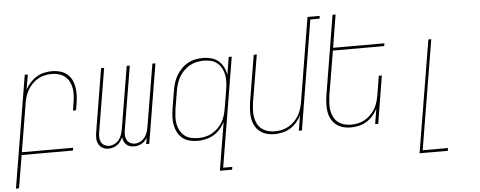

<svg xmlns="http://www.w3.org/2000/svg" viewBox="-77 -886 3135 1253"><g transform="rotate(-5 1490.0 -260.0)"><path d="M-20 215 102 -520H122L105 -421Q117 -445 136.5 -466.5Q156 -488 179 -502Q202 -516 228.5 -522Q255 -528 281 -528Q308 -528 333 -521Q358 -514 377.5 -498.5Q397 -483 408.5 -460.5Q420 -438 424.5 -412.5Q429 -387 428 -360.5Q427 -334 423 -307L415 -260H395L403 -310Q407 -334 408.5 -358Q410 -382 406 -405Q402 -428 391.5 -448.5Q381 -469 364 -483Q347 -497 324 -503.5Q301 -510 277 -510Q255 -510 231.5 -505Q208 -500 187.5 -488Q167 -476 149.5 -458.5Q132 -441 120 -420Q108 -399 101 -376.5Q94 -354 91 -331L39 -18H375L372 0H36L0 215Z M604 8Q584 8 566.5 -1.5Q549 -11 540 -28.5Q531 -46 530.5 -67Q530 -88 534 -108L602 -520H622L553 -105Q550 -88 550.5 -71Q551 -54 558 -40Q565 -26 579.5 -18Q594 -10 611 -10Q628 -10 646 -19Q664 -28 675.5 -43Q687 -58 693 -76Q699 -94 702 -112L770 -520H790L721 -105Q718 -88 718.5 -71Q719 -54 726 -40Q733 -26 747.5 -18Q762 -10 779 -10Q797 -10 814.5 -19Q832 -28 843.5 -43Q855 -58 861 -76Q867 -94 870 -112L938 -520H958L872 0H852L859 -42Q852 -31 843 -21Q834 -11 822 -4.5Q810 2 797.5 5Q785 8 773 8Q758 8 744.5 3.5Q731 -1 721.5 -10Q712 -19 706.5 -32Q701 -45 699 -59Q693 -45 684 -32Q675 -19 662 -10Q649 -1 634 3.5Q619 8 604 8Z M1192 -10Q1215 -10 1238.5 -14.5Q1262 -19 1283.5 -31Q1305 -43 1323 -60.5Q1341 -78 1353.5 -99Q1366 -120 1372.5 -143Q1379 -166 1383 -189L1403 -309Q1407 -333 1408 -357.5Q1409 -382 1405 -405Q1401 -428 1390 -448.5Q1379 -469 1361.5 -483.5Q1344 -498 1321 -504Q1298 -510 1273 -510Q1250 -510 1226.5 -505Q1203 -500 1182 -488.5Q1161 -477 1143 -459Q1125 -441 1112.5 -420Q1100 -399 1093 -376Q1086 -353 1082 -330L1062 -210Q1059 -186 1057.5 -161.5Q1056 -137 1060.5 -114Q1065 -91 1075.5 -71Q1086 -51 1103.5 -36.5Q1121 -22 1144 -16Q1167 -10 1192 -10ZM1316 215 1368 -100Q1355 -75 1336 -53.5Q1317 -32 1292.5 -18Q1268 -4 1241 2Q1214 8 1188 8Q1161 8 1136 1.5Q1111 -5 1091 -20.5Q1071 -36 1059 -58.5Q1047 -81 1042 -106.5Q1037 -132 1038 -159Q1039 -186 1043 -213L1063 -333Q1067 -358 1074.5 -382.5Q1082 -407 1095.5 -430Q1109 -453 1128 -472.5Q1147 -492 1170.5 -505Q1194 -518 1219.5 -523Q1245 -528 1270 -528Q1298 -528 1325 -520.5Q1352 -513 1371.5 -496Q1391 -479 1403 -455Q1415 -431 1419 -404L1438 -520H1458L1339 197H1399L1396 215Z M1692 8Q1665 8 1640.5 1Q1616 -6 1596.5 -21.5Q1577 -37 1565 -59.5Q1553 -82 1549 -107.5Q1545 -133 1546 -159.5Q1547 -186 1551 -213L1602 -520H1622L1570 -210Q1567 -186 1565.5 -162Q1564 -138 1568 -115Q1572 -92 1582 -71.5Q1592 -51 1609.5 -37Q1627 -23 1649.5 -16.5Q1672 -10 1696 -10Q1718 -10 1741.5 -15Q1765 -20 1786 -32Q1807 -44 1824.5 -61.5Q1842 -79 1854 -100Q1866 -121 1872.5 -143.5Q1879 -166 1883 -189L1973 -735H2053L2050 -717H1990L1872 0H1852L1868 -99Q1856 -75 1837 -53.5Q1818 -32 1794.5 -18Q1771 -4 1744.5 2Q1718 8 1692 8Z M2192 8Q2165 8 2140.5 1Q2116 -6 2096.5 -21.5Q2077 -37 2065 -59.5Q2053 -82 2049 -107.5Q2045 -133 2046 -159.5Q2047 -186 2051 -213L2137 -735H2157L2122 -520H2458L2455 -502H2119L2070 -210Q2067 -186 2065.5 -162Q2064 -138 2068 -115Q2072 -92 2082 -71.5Q2092 -51 2109.5 -37Q2127 -23 2149.5 -16.5Q2172 -10 2196 -10Q2218 -10 2241.5 -15Q2265 -20 2286 -32Q2307 -44 2324.5 -61.5Q2342 -79 2354 -100Q2366 -121 2372.5 -143.5Q2379 -166 2383 -189L2403 -312H2423L2372 0H2352L2368 -99Q2356 -75 2337 -53.5Q2318 -32 2294.5 -18Q2271 -4 2244.5 2Q2218 8 2192 8Z M2624 215 2746 -520H2765L2646 197H2812L2809 215Z"/></g></svg>

Font: Iosevka Term Curly Th Obl
Style: Regular
Weight: 100
Italic angle: -9°
Designer: Belleve Invis
Foundry: Belleve Invis
Version: Version 32.3.0